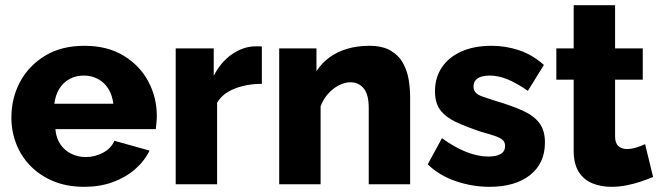

<svg xmlns="http://www.w3.org/2000/svg" viewBox="-20 -712 2551 742"><path d="M306 10Q239 10 187 -11.5Q135 -33 98.5 -70Q62 -107 43 -155.5Q24 -204 24 -257Q24 -333 57.5 -395.5Q91 -458 154 -496.5Q217 -535 306 -535Q395 -535 457.5 -497Q520 -459 553 -397.5Q586 -336 586 -264Q586 -250 584.5 -236.5Q583 -223 582 -213H194Q197 -178 213.5 -154Q230 -130 256 -117.5Q282 -105 311 -105Q347 -105 378.5 -122Q410 -139 422 -168L558 -130Q538 -89 501.5 -57.5Q465 -26 415.5 -8Q366 10 306 10ZM190 -311H418Q414 -344 399 -368.5Q384 -393 359 -406.5Q334 -420 304 -420Q273 -420 248.5 -406.5Q224 -393 209 -368.5Q194 -344 190 -311Z M992 -388Q934 -388 887 -369.5Q840 -351 819 -315V0H659V-525H806V-419Q833 -472 876 -502Q919 -532 966 -533Q977 -533 982.5 -533Q988 -533 992 -532Z M1565 0H1405V-295Q1405 -347 1385.5 -370.5Q1366 -394 1334 -394Q1312 -394 1289 -382Q1266 -370 1247.5 -349Q1229 -328 1219 -301V0H1059V-525H1203V-437Q1223 -468 1253 -490Q1283 -512 1322 -523.5Q1361 -535 1407 -535Q1458 -535 1489.5 -516.5Q1521 -498 1537.5 -468Q1554 -438 1559.5 -403.5Q1565 -369 1565 -336Z M1872 10Q1805 10 1741 -12Q1677 -34 1633 -77L1688 -178Q1736 -143 1781.5 -125Q1827 -107 1867 -107Q1898 -107 1915 -117Q1932 -127 1932 -148Q1932 -163 1922 -171.5Q1912 -180 1891.5 -187Q1871 -194 1841 -202Q1781 -222 1741 -241Q1701 -260 1681 -287.5Q1661 -315 1661 -359Q1661 -412 1687.5 -451.5Q1714 -491 1763 -513Q1812 -535 1880 -535Q1934 -535 1985.5 -518Q2037 -501 2082 -461L2020 -361Q1975 -392 1940 -406Q1905 -420 1872 -420Q1855 -420 1841 -416Q1827 -412 1818.5 -402.5Q1810 -393 1810 -378Q1810 -363 1818.5 -354Q1827 -345 1845.5 -338.5Q1864 -332 1892 -323Q1957 -304 2000 -284.5Q2043 -265 2064.5 -236.5Q2086 -208 2086 -161Q2086 -81 2028.5 -35.5Q1971 10 1872 10Z M2504 -28Q2482 -19 2455.5 -10Q2429 -1 2400 4.5Q2371 10 2343 10Q2303 10 2269.5 -3.5Q2236 -17 2216.5 -48Q2197 -79 2197 -130V-404H2130V-525H2197V-692H2357V-525H2464V-404H2357V-185Q2357 -159 2370 -147.5Q2383 -136 2403 -136Q2420 -136 2439.5 -142Q2459 -148 2473 -155Z"/></svg>

Font: Raleway Thin ExtraBold
Style: Regular
Weight: 800
Version: Version 4.026